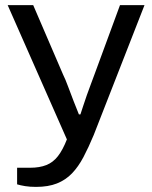

<svg xmlns="http://www.w3.org/2000/svg" viewBox="-20 -546 596 752"><path d="M121 186Q97 186 78.5 183Q60 180 47 176V111H98Q135 111 161.5 100.5Q188 90 207 65.5Q226 41 242 0L10 -526H110L227 -254Q236 -236 246.5 -207.5Q257 -179 268.5 -149.5Q280 -120 289 -98H295Q299 -110 305.5 -130Q312 -150 320 -173Q328 -196 336.5 -218Q345 -240 351 -257L450 -526H546L347 -17Q327 31 307 69Q287 107 262 133Q237 159 203 172.5Q169 186 121 186Z"/></svg>

Font: Archivo SemiExpanded
Style: Regular
Weight: 400
Width: 6
Designer: Hector Gatti
Foundry: Omnibus-Type
Version: Version 2.001